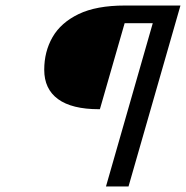

<svg xmlns="http://www.w3.org/2000/svg" viewBox="-20 -675 673 695"><path d="M551.3 -655H633.2L445.2 0H363.6ZM341.6 -279.7H338Q240.1 -279.7 190.1 -316.2Q140.1 -352.7 140.1 -422.5Q140.1 -488 170.1 -540.4Q200.2 -592.9 264.5 -624Q328.8 -655 432.4 -655H461L433.6 -599.5ZM421.6 -591 449.5 -655H615.6L597.4 -591Z"/></svg>

Font: Intel One Mono Light
Style: Italic
Weight: 300
Italic angle: -16°
Monospace: yes
Designer: Fred Shallcrass
Foundry: Frere-Jones Type LLC
Version: Version 1.004